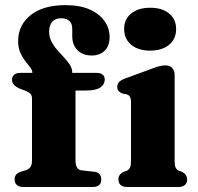

<svg xmlns="http://www.w3.org/2000/svg" viewBox="-20 -748 790 768"><path d="M282 -106Q282 -88 288 -78Q294 -68 307.5 -66.5L357 -61Q372 -59.5 378.5 -51Q385 -42.5 385 -30Q385 0 350 0H73Q57 0 47.8 -7.8Q38.5 -15.5 38.5 -29Q38.5 -42.5 45 -50Q51.5 -57.5 65.5 -62L81.5 -66.5Q95 -70.5 101.5 -79.8Q108 -89 108 -106.5V-354Q108 -365 102.8 -371.8Q97.5 -378.5 81.5 -385L62.5 -392Q43.5 -400 35.8 -408.8Q28 -417.5 28 -429Q28 -441 36.5 -448.8Q45 -456.5 61 -456.5H149.5L109.5 -437.5V-457Q109.5 -467 100.8 -478.5Q92 -490 80.8 -504.2Q69.5 -518.5 61 -538Q52.5 -557.5 52.5 -584Q52.5 -647 102.2 -687.2Q152 -727.5 242 -727.5Q299.5 -727.5 338.8 -710Q378 -692.5 398.2 -663.5Q418.5 -634.5 418.5 -600.5Q418.5 -564 398.5 -545Q378.5 -526 347 -526Q311.5 -526 290.2 -547Q269 -568 269 -603.5V-632.5Q269 -654 257.2 -664.5Q245.5 -675 225 -675Q201.5 -675 189 -661Q176.5 -647 176.5 -621.5Q176.5 -600 186 -581.8Q195.5 -563.5 209.2 -547.8Q223 -532 236.8 -517.5Q250.5 -503 259.8 -488.2Q269 -473.5 269 -457.5V-428L246 -456.5H366Q381.5 -456.5 390.2 -449.8Q399 -443 399 -430Q399 -411 381.8 -398.5Q364.5 -386 325 -386H282ZM678.5 -449V-106Q678.5 -86 682.5 -77.8Q686.5 -69.5 694.5 -65.5L707.5 -61Q718 -55.5 723.2 -48Q728.5 -40.5 728.5 -30Q728.5 -16 719.5 -8Q710.5 0 693 0H489Q471.5 0 462.5 -8Q453.5 -16 453.5 -30Q453.5 -40.5 458.8 -48Q464 -55.5 474.5 -60.5L488 -65.5Q496 -69.5 500 -77.8Q504 -86 504 -106V-338Q504 -354.5 499.5 -361.2Q495 -368 486 -371L469 -374Q459.5 -378 454.2 -384.2Q449 -390.5 449 -400.5Q449 -412 455.8 -419.5Q462.5 -427 479 -433.5L580 -470.5Q602 -479 615.5 -482.8Q629 -486.5 641.5 -486.5Q659.5 -486.5 669 -476Q678.5 -465.5 678.5 -449ZM580.5 -545.5Q533 -545.5 504.8 -569Q476.5 -592.5 476.5 -632Q476.5 -671 504.8 -694Q533 -717 580.5 -717Q628.5 -717 656.5 -694Q684.5 -671 684.5 -632Q684.5 -592.5 656.5 -569Q628.5 -545.5 580.5 -545.5Z"/></svg>

Font: Fraunces 28pt Soft Wonky
Style: Bold
Weight: 700
Version: Version 1.000;[b76b70a41]